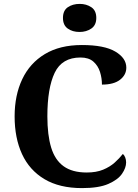

<svg xmlns="http://www.w3.org/2000/svg" viewBox="-20 -955 708 985"><path d="M401 10Q285 10 208 -36Q131 -82 93 -164.5Q55 -247 55 -358Q55 -466 94 -548.5Q133 -631 210 -677.5Q287 -724 400 -724Q515 -724 571.5 -690.5Q628 -657 628 -608Q628 -571 596 -546Q564 -521 503 -521Q503 -554 493 -586Q483 -618 459 -639Q435 -660 393 -660Q298 -660 260.5 -581.5Q223 -503 223 -358Q223 -262 242.5 -198Q262 -134 306.5 -102Q351 -70 425 -70Q474 -70 509 -84.5Q544 -99 568.5 -121Q593 -143 610 -165Q618 -159 622.5 -147Q627 -135 627 -122Q627 -94 606 -63.5Q585 -33 536 -11.5Q487 10 401 10ZM388 -791Q352 -791 327.5 -808.5Q303 -826 303 -863Q303 -901 328 -918Q353 -935 389 -935Q423 -935 448.5 -918Q474 -901 474 -863Q474 -826 448.5 -808.5Q423 -791 388 -791Z"/></svg>

Font: Noto Serif Vithkuqi
Style: Bold
Weight: 700
Version: Version 1.005